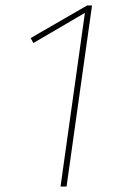

<svg xmlns="http://www.w3.org/2000/svg" viewBox="-20 -681 433 701"><path d="M316 -661 223 0H201L290 -634L102 -524L92 -542L298 -661Z"/></svg>

Font: Fira Sans Thin
Style: Italic
Weight: 250
Italic angle: -8°
Designer: Carrois Corporate & Edenspiekermann AG
Foundry: Carrois Corporate GbR & Edenspiekermann AG
Version: Version 4.203